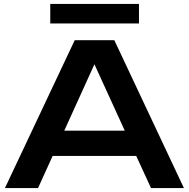

<svg xmlns="http://www.w3.org/2000/svg" viewBox="-20 -954 958 974"><path d="M359 -750 5 0H173L247 -163H671L746 0H913L560 -750ZM306 -291 459 -628 613 -291ZM685 -835V-934H235V-835Z"/></svg>

Font: Bounded Med
Style: Regular
Weight: 500
Designer: Vlad Churkin
Version: Version 3.0